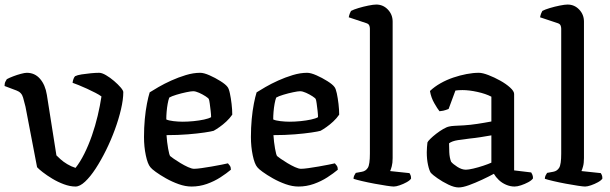

<svg xmlns="http://www.w3.org/2000/svg" viewBox="-27 -820 2683 844"><path d="M305 0Q281 0 254 -10Q227 -20 203 -34.5Q179 -49 161 -63Q143 -77 136 -85L85 -351Q81 -368 74.5 -391Q68 -414 46 -422L-7 -442Q-7 -454 -3 -461.5Q1 -469 3 -472Q14 -478 31 -484.5Q48 -491 65 -495.5Q82 -500 91 -500Q126 -500 149 -473.5Q172 -447 179 -403L221 -137Q227 -131 239 -120Q251 -109 268.5 -98.5Q286 -88 305 -82Q325 -107 343.5 -144Q362 -181 377 -224Q392 -267 402.5 -311.5Q413 -356 419 -396Q410 -403 392.5 -412Q375 -421 355.5 -430Q336 -439 318.5 -446Q301 -453 292 -456Q293 -465 296 -473Q299 -481 303 -485Q313 -490 332 -493Q351 -496 372.5 -498Q394 -500 409 -500Q421 -500 439 -489.5Q457 -479 474.5 -464Q492 -449 503.5 -435.5Q515 -422 515 -415Q515 -383 505 -340Q495 -297 478 -250.5Q461 -204 439 -159.5Q417 -115 393.5 -79Q370 -43 347 -21.5Q324 0 305 0Z M815 0Q788 0 758.5 -10.5Q729 -21 702.5 -36Q676 -51 657.5 -64.5Q639 -78 634 -85Q622 -99 614 -137Q606 -175 606 -218Q606 -259 609.5 -296.5Q613 -334 619 -364.5Q625 -395 631 -414Q645 -423 670 -437.5Q695 -452 726 -466Q757 -480 790 -490Q823 -500 853 -500Q869 -500 894 -489Q919 -478 942 -463.5Q965 -449 973 -438Q979 -431 983.5 -410Q988 -389 991 -363.5Q994 -338 994 -316Q983 -300 968 -286Q953 -272 938 -261.5Q923 -251 912 -245Q902 -242 872 -237.5Q842 -233 799 -229.5Q756 -226 705 -226Q707 -195 712 -167Q717 -139 721 -134Q724 -131 737 -122Q750 -113 766.5 -103Q783 -93 799.5 -85.5Q816 -78 826 -78Q838 -78 859 -81Q880 -84 903.5 -88Q927 -92 946.5 -96Q966 -100 975 -102Q979 -98 983.5 -91.5Q988 -85 988 -74Q969 -58 942 -40.5Q915 -23 882.5 -11.5Q850 0 815 0ZM776 -285Q799 -285 824 -287.5Q849 -290 870 -294.5Q891 -299 901 -305Q901 -316 899 -333Q897 -350 895 -365Q893 -380 891 -384Q890 -388 877 -396.5Q864 -405 848.5 -412Q833 -419 822 -419Q813 -419 791.5 -414.5Q770 -410 748.5 -403.5Q727 -397 717 -391Q713 -380 710 -363.5Q707 -347 705.5 -329Q704 -311 704 -295Q714 -290 735.5 -287.5Q757 -285 776 -285Z M1285 0Q1258 0 1228.5 -10.5Q1199 -21 1172.5 -36Q1146 -51 1127.5 -64.5Q1109 -78 1104 -85Q1092 -99 1084 -137Q1076 -175 1076 -218Q1076 -259 1079.5 -296.5Q1083 -334 1089 -364.5Q1095 -395 1101 -414Q1115 -423 1140 -437.5Q1165 -452 1196 -466Q1227 -480 1260 -490Q1293 -500 1323 -500Q1339 -500 1364 -489Q1389 -478 1412 -463.5Q1435 -449 1443 -438Q1449 -431 1453.5 -410Q1458 -389 1461 -363.5Q1464 -338 1464 -316Q1453 -300 1438 -286Q1423 -272 1408 -261.5Q1393 -251 1382 -245Q1372 -242 1342 -237.5Q1312 -233 1269 -229.5Q1226 -226 1175 -226Q1177 -195 1182 -167Q1187 -139 1191 -134Q1194 -131 1207 -122Q1220 -113 1236.5 -103Q1253 -93 1269.5 -85.5Q1286 -78 1296 -78Q1308 -78 1329 -81Q1350 -84 1373.5 -88Q1397 -92 1416.5 -96Q1436 -100 1445 -102Q1449 -98 1453.5 -91.5Q1458 -85 1458 -74Q1439 -58 1412 -40.5Q1385 -23 1352.5 -11.5Q1320 0 1285 0ZM1246 -285Q1269 -285 1294 -287.5Q1319 -290 1340 -294.5Q1361 -299 1371 -305Q1371 -316 1369 -333Q1367 -350 1365 -365Q1363 -380 1361 -384Q1360 -388 1347 -396.5Q1334 -405 1318.5 -412Q1303 -419 1292 -419Q1283 -419 1261.5 -414.5Q1240 -410 1218.5 -403.5Q1197 -397 1187 -391Q1183 -380 1180 -363.5Q1177 -347 1175.5 -329Q1174 -311 1174 -295Q1184 -290 1205.5 -287.5Q1227 -285 1246 -285Z M1704 0Q1696 0 1672.5 -3.5Q1649 -7 1619.5 -12.5Q1590 -18 1564.5 -24Q1539 -30 1527 -34Q1527 -42 1530.5 -49Q1534 -56 1537 -60L1564 -65Q1581 -68 1590 -82.5Q1599 -97 1599 -145V-694Q1599 -702 1596 -708.5Q1593 -715 1584 -718L1506 -744Q1508 -754 1511 -761.5Q1514 -769 1516 -772Q1527 -778 1548.5 -784.5Q1570 -791 1592.5 -795.5Q1615 -800 1627 -800Q1657 -800 1678 -778Q1699 -756 1699 -725V-125Q1699 -103 1695 -88.5Q1691 -74 1688 -68L1773 -59Q1775 -56 1777.5 -50.5Q1780 -45 1780 -35Q1775 -27 1760.5 -19Q1746 -11 1730 -5.5Q1714 0 1704 0Z M1989 4Q1970 4 1944 -8.5Q1918 -21 1896 -36.5Q1874 -52 1867 -60Q1860 -70 1854.5 -95Q1849 -120 1849 -151Q1849 -163 1850 -173.5Q1851 -184 1852 -194Q1854 -199 1864.5 -209.5Q1875 -220 1890.5 -232Q1906 -244 1921.5 -253Q1937 -262 1948 -264Q1955 -266 1972.5 -267Q1990 -268 2012 -269Q2026 -270 2041 -271.5Q2056 -273 2071.5 -275.5Q2087 -278 2102.5 -280.5Q2118 -283 2133 -286V-395Q2108 -408 2071.5 -416Q2035 -424 2006 -424Q1997 -424 1989 -423.5Q1981 -423 1975 -422L1945 -341Q1941 -340 1932.5 -336.5Q1924 -333 1905 -331Q1896 -342 1882 -366.5Q1868 -391 1863 -420Q1883 -439 1909.5 -454Q1936 -469 1965.5 -479Q1995 -489 2024 -494.5Q2053 -500 2078 -500Q2094 -500 2120 -490Q2146 -480 2172 -465.5Q2198 -451 2215.5 -435Q2233 -419 2233 -407V-71L2308 -62Q2310 -59 2313 -52.5Q2316 -46 2316 -36Q2310 -27 2295 -19Q2280 -11 2263.5 -5.5Q2247 0 2235 0Q2216 0 2197.5 -8Q2179 -16 2165.5 -29Q2152 -42 2144 -56Q2122 -44 2092 -30Q2062 -16 2034.5 -6Q2007 4 1989 4ZM2021 -74Q2032 -74 2053.5 -79Q2075 -84 2097.5 -91.5Q2120 -99 2133 -105V-225Q2111 -221 2085 -217Q2059 -213 2038 -211Q2012 -208 1986 -204Q1960 -200 1947 -190Q1947 -174 1948 -150.5Q1949 -127 1956 -109Q1964 -99 1983.5 -86.5Q2003 -74 2021 -74Z M2545 0Q2537 0 2513.5 -3.5Q2490 -7 2460.5 -12.5Q2431 -18 2405.5 -24Q2380 -30 2368 -34Q2368 -42 2371.5 -49Q2375 -56 2378 -60L2405 -65Q2422 -68 2431 -82.5Q2440 -97 2440 -145V-694Q2440 -702 2437 -708.5Q2434 -715 2425 -718L2347 -744Q2349 -754 2352 -761.5Q2355 -769 2357 -772Q2368 -778 2389.5 -784.5Q2411 -791 2433.5 -795.5Q2456 -800 2468 -800Q2498 -800 2519 -778Q2540 -756 2540 -725V-125Q2540 -103 2536 -88.5Q2532 -74 2529 -68L2614 -59Q2616 -56 2618.5 -50.5Q2621 -45 2621 -35Q2616 -27 2601.5 -19Q2587 -11 2571 -5.5Q2555 0 2545 0Z"/></svg>

Font: Texturina Medium
Style: Regular
Weight: 500
Designer: Guillermo Torres Carreño
Foundry: Omnibus-Type
Version: Version 1.003